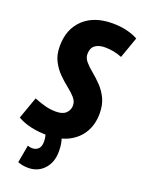

<svg xmlns="http://www.w3.org/2000/svg" viewBox="-198 -787 806 1084"><g transform="rotate(20 205.5 -245.0)"><path d="M438 -675 393 -548Q369 -558 342.5 -563Q316 -568 291 -568Q252 -568 230.5 -551Q209 -534 209 -499Q209 -475 227 -454Q245 -433 272 -411Q299 -389 326 -361Q353 -333 371 -295.5Q389 -258 389 -206Q389 -142 361 -93.5Q333 -45 280 -17.5Q227 10 155 10Q43 10 -27 -31L20 -163Q60 -147 90.5 -139.5Q121 -132 153 -132Q193 -132 212.5 -151Q232 -170 232 -197Q232 -222 213.5 -243Q195 -264 167.5 -285.5Q140 -307 112.5 -334.5Q85 -362 66 -399Q47 -436 47 -487Q47 -590 110.5 -650Q174 -710 284 -710Q331 -710 370.5 -700.5Q410 -691 438 -675ZM51 209 70 103Q84 108 97 108Q119 108 133.5 94.5Q148 81 148 51Q148 33 145 20.5Q142 8 136 -6L233 -7Q240 10 243 30.5Q246 51 246 74Q246 139 209 179.5Q172 220 114 220Q95 220 80 217Q65 214 51 209Z"/></g></svg>

Font: Georama Condensed ExtraBold
Style: Italic
Weight: 800
Width: 3
Italic angle: -9°
Designer: Jean-Baptiste Levee
Foundry: Production Type
Version: Version 1.000